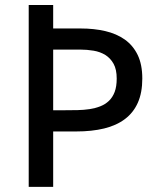

<svg xmlns="http://www.w3.org/2000/svg" viewBox="-20 -731 606 751"><path d="M92.3 -711.4H188V-619.6H295.9Q347.7 -619.6 391.8 -609.4Q436 -599.1 468.3 -576.2Q500.5 -553.2 518.6 -515.9Q536.6 -478.5 536.6 -423.8Q536.6 -368.7 519.3 -329.6Q502 -290.5 468.8 -265.4Q435.5 -240.2 387.5 -228.5Q339.4 -216.8 277.8 -216.8H188V0H92.3ZM188 -299.8H234.4Q258.8 -299.8 283.4 -300.3Q308.1 -300.8 330.6 -304.2Q353 -307.6 372.3 -315.2Q391.6 -322.8 406 -336.4Q420.4 -350.1 428.5 -371.3Q436.5 -392.6 436.5 -423.8Q436.5 -459.5 424.3 -481.4Q412.1 -503.4 392.1 -515.9Q372.1 -528.3 346.2 -532.7Q320.3 -537.1 292.5 -537.1H188Z"/></svg>

Font: Shanti
Style: Regular
Weight: 400
Designer: vernon adams
Foundry: vernon adams
Version: Version 1.000